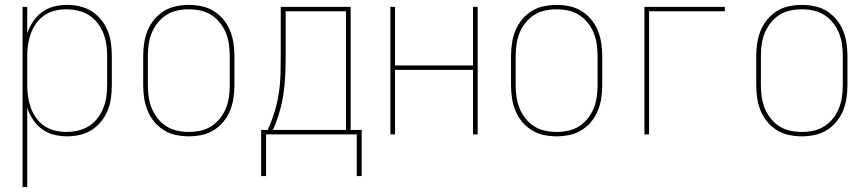

<svg xmlns="http://www.w3.org/2000/svg" viewBox="-20 -548 3540 783"><path d="M72 215V-520H91V-412Q100 -438 115 -460.5Q130 -483 152 -499Q174 -515 200.5 -521.5Q227 -528 254 -528Q280 -528 306 -522Q332 -516 354 -502Q376 -488 392.5 -467.5Q409 -447 419 -422.5Q429 -398 432.5 -372Q436 -346 436 -320V-200Q436 -174 432.5 -148Q429 -122 419 -97.5Q409 -73 392.5 -52.5Q376 -32 354 -18Q332 -4 306 2Q280 8 254 8Q227 8 200.5 1.5Q174 -5 152 -21Q130 -37 115 -59.5Q100 -82 91 -108V215ZM251 -10Q275 -10 298.5 -15.5Q322 -21 342 -33.5Q362 -46 377 -65Q392 -84 401 -106.5Q410 -129 413.5 -152.5Q417 -176 417 -200V-320Q417 -344 413.5 -367.5Q410 -391 401 -413.5Q392 -436 377 -455Q362 -474 342 -486.5Q322 -499 298.5 -504.5Q275 -510 251 -510Q227 -510 204 -504.5Q181 -499 161.5 -486Q142 -473 128 -453.5Q114 -434 106 -412Q98 -390 94.5 -366.5Q91 -343 91 -320V-200Q91 -177 94.5 -153.5Q98 -130 106 -108Q114 -86 128 -66.5Q142 -47 161.5 -34Q181 -21 204 -15.5Q227 -10 251 -10Z M750 8Q724 8 697.5 2.5Q671 -3 648.5 -17Q626 -31 609 -51.5Q592 -72 582 -96.5Q572 -121 568 -147.5Q564 -174 564 -200V-320Q564 -346 568 -372.5Q572 -399 582 -423.5Q592 -448 609 -468.5Q626 -489 648.5 -503Q671 -517 697.5 -522.5Q724 -528 750 -528Q776 -528 802.5 -522.5Q829 -517 851.5 -503Q874 -489 891 -468.5Q908 -448 918 -423.5Q928 -399 932 -372.5Q936 -346 936 -320V-200Q936 -174 932 -147.5Q928 -121 918 -96.5Q908 -72 891 -51.5Q874 -31 851.5 -17Q829 -3 802.5 2.5Q776 8 750 8ZM750 -10Q774 -10 797.5 -15Q821 -20 841.5 -33Q862 -46 877 -65Q892 -84 901 -106Q910 -128 913.5 -152Q917 -176 917 -200V-320Q917 -344 913.5 -368Q910 -392 901 -414Q892 -436 877 -455Q862 -474 841.5 -487Q821 -500 797.5 -505Q774 -510 750 -510Q726 -510 702.5 -505Q679 -500 658.5 -487Q638 -474 623 -455Q608 -436 599 -414Q590 -392 586.5 -368Q583 -344 583 -320V-200Q583 -176 586.5 -152Q590 -128 599 -106Q608 -84 623 -65Q638 -46 658.5 -33Q679 -20 702.5 -15Q726 -10 750 -10Z M1045 170V-18H1072Q1088 -54 1099.5 -91.5Q1111 -129 1117 -168Q1123 -207 1124 -246.5Q1125 -286 1125 -325V-520H1410V-18H1455V170H1435V0H1065V170ZM1093 -18H1391V-502H1145V-325Q1145 -286 1143.5 -246.5Q1142 -207 1136.5 -168.5Q1131 -130 1120 -92Q1109 -54 1093 -18Z M1572 0V-520H1591V-281H1909V-520H1928V0H1909V-263H1591V0Z M2250 8Q2224 8 2197.5 2.5Q2171 -3 2148.5 -17Q2126 -31 2109 -51.5Q2092 -72 2082 -96.5Q2072 -121 2068 -147.5Q2064 -174 2064 -200V-320Q2064 -346 2068 -372.5Q2072 -399 2082 -423.5Q2092 -448 2109 -468.5Q2126 -489 2148.5 -503Q2171 -517 2197.5 -522.5Q2224 -528 2250 -528Q2276 -528 2302.5 -522.5Q2329 -517 2351.5 -503Q2374 -489 2391 -468.5Q2408 -448 2418 -423.5Q2428 -399 2432 -372.5Q2436 -346 2436 -320V-200Q2436 -174 2432 -147.5Q2428 -121 2418 -96.5Q2408 -72 2391 -51.5Q2374 -31 2351.5 -17Q2329 -3 2302.5 2.5Q2276 8 2250 8ZM2250 -10Q2274 -10 2297.5 -15Q2321 -20 2341.5 -33Q2362 -46 2377 -65Q2392 -84 2401 -106Q2410 -128 2413.5 -152Q2417 -176 2417 -200V-320Q2417 -344 2413.5 -368Q2410 -392 2401 -414Q2392 -436 2377 -455Q2362 -474 2341.5 -487Q2321 -500 2297.5 -505Q2274 -510 2250 -510Q2226 -510 2202.5 -505Q2179 -500 2158.5 -487Q2138 -474 2123 -455Q2108 -436 2099 -414Q2090 -392 2086.5 -368Q2083 -344 2083 -320V-200Q2083 -176 2086.5 -152Q2090 -128 2099 -106Q2108 -84 2123 -65Q2138 -46 2158.5 -33Q2179 -20 2202.5 -15Q2226 -10 2250 -10Z M2608 0V-520H2936V-502H2627V0Z M3250 8Q3224 8 3197.5 2.5Q3171 -3 3148.5 -17Q3126 -31 3109 -51.5Q3092 -72 3082 -96.5Q3072 -121 3068 -147.5Q3064 -174 3064 -200V-320Q3064 -346 3068 -372.5Q3072 -399 3082 -423.5Q3092 -448 3109 -468.5Q3126 -489 3148.5 -503Q3171 -517 3197.5 -522.5Q3224 -528 3250 -528Q3276 -528 3302.5 -522.5Q3329 -517 3351.5 -503Q3374 -489 3391 -468.5Q3408 -448 3418 -423.5Q3428 -399 3432 -372.5Q3436 -346 3436 -320V-200Q3436 -174 3432 -147.5Q3428 -121 3418 -96.5Q3408 -72 3391 -51.5Q3374 -31 3351.5 -17Q3329 -3 3302.5 2.5Q3276 8 3250 8ZM3250 -10Q3274 -10 3297.5 -15Q3321 -20 3341.5 -33Q3362 -46 3377 -65Q3392 -84 3401 -106Q3410 -128 3413.5 -152Q3417 -176 3417 -200V-320Q3417 -344 3413.5 -368Q3410 -392 3401 -414Q3392 -436 3377 -455Q3362 -474 3341.5 -487Q3321 -500 3297.5 -505Q3274 -510 3250 -510Q3226 -510 3202.5 -505Q3179 -500 3158.5 -487Q3138 -474 3123 -455Q3108 -436 3099 -414Q3090 -392 3086.5 -368Q3083 -344 3083 -320V-200Q3083 -176 3086.5 -152Q3090 -128 3099 -106Q3108 -84 3123 -65Q3138 -46 3158.5 -33Q3179 -20 3202.5 -15Q3226 -10 3250 -10Z"/></svg>

Font: Iosevka SS18 Thin
Style: Regular
Weight: 100
Monospace: yes
Designer: Belleve Invis
Foundry: Belleve Invis
Version: Version 25.1.1; ttfautohint (v1.8.4)